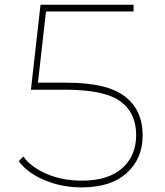

<svg xmlns="http://www.w3.org/2000/svg" viewBox="-20 -798 707 821"><path d="M590 -218.9Q590 -120 522.2 -58.3Q454.4 3.3 328.9 3.3Q243.3 3.3 170 -27.8Q96.7 -58.9 60 -108.9L80 -128.9Q112.2 -83.3 179.4 -54.4Q246.7 -25.6 330 -25.6Q443.3 -25.6 502.8 -78.9Q562.2 -132.2 562.2 -220Q562.2 -316.7 493.3 -365.6Q424.4 -414.4 260 -414.4H112.2L153.3 -777.8H551.1V-748.9H176.7L142.2 -444.4H265.6Q436.7 -444.4 513.3 -386.1Q590 -327.8 590 -218.9Z"/></svg>

Font: Paperlogy 1 Thin
Style: Regular
Weight: 250
Designer: redesigned by Lee Juim, glyphs from Gmarket Sans & Montserrat
Foundry: PT&
Version: Version 1.001